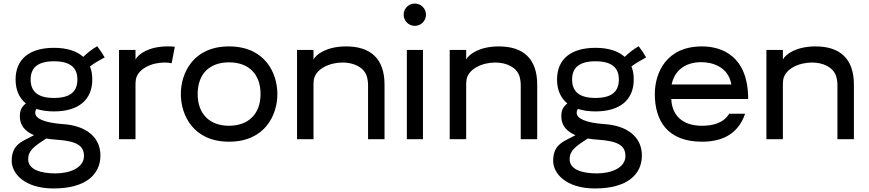

<svg xmlns="http://www.w3.org/2000/svg" viewBox="-20 -786 4906 1084"><path d="M282 278C464 278 547 199 547 92C547 -21 453 -77 339 -85C222 -93 179 -120 179 -148C179 -157 180 -163 186 -171C214 -162 247 -157 285 -157C423 -157 501 -222 501 -337C501 -365 497 -389 488 -411C511 -428 534 -442 571 -462C558 -484 547 -501 529 -525C499 -508 474 -488 450 -465C413 -498 358 -516 285 -516C146 -516 68 -452 68 -337C68 -279 88 -233 126 -202C104 -184 92 -166 92 -129C92 -76 124 -43 172 -23C116 10 46 22 46 122C46 193 118 278 282 278ZM139 113C139 64 173 40 241 -4C261 -1 281 2 303 3C416 11 454 38 454 95C454 161 375 193 293 193C211 193 139 172 139 113ZM153 -337C153 -406 196 -440 285 -440C374 -440 417 -406 417 -337C417 -267 374 -233 285 -233C196 -233 153 -267 153 -337Z M652 0H745V-302C745 -313 745 -326 747 -337C758 -397 835 -433 909 -433C923 -433 936 -432 949 -429L967 -522C954 -524 941 -524 926 -524C821 -524 761 -481 745 -450V-504H652Z M1273 14C1475 14 1546 -135 1546 -255C1546 -375 1475 -524 1273 -524C1072 -524 1001 -375 1001 -255C1001 -135 1072 14 1273 14ZM1096 -255C1096 -368 1162 -434 1273 -434C1384 -434 1451 -368 1451 -255C1451 -142 1382 -76 1273 -76C1164 -76 1096 -142 1096 -255Z M1657 0H1750V-302C1750 -313 1750 -326 1752 -337C1763 -397 1840 -433 1914 -433C1978 -433 2035 -406 2051 -355C2056 -338 2058 -321 2058 -304V0H2151V-308C2151 -456 2071 -525 1931 -524C1826 -523 1766 -481 1750 -450V-504H1657Z M2277 0H2368V-504H2277ZM2259 -703C2259 -668 2287 -640 2322 -640C2357 -640 2385 -668 2385 -703C2385 -738 2357 -766 2322 -766C2287 -766 2259 -738 2259 -703Z M2519 0H2612V-302C2612 -313 2612 -326 2614 -337C2625 -397 2702 -433 2776 -433C2840 -433 2897 -406 2913 -355C2918 -338 2920 -321 2920 -304V0H3013V-308C3013 -456 2933 -525 2793 -524C2688 -523 2628 -481 2612 -450V-504H2519Z M3339 278C3521 278 3604 199 3604 92C3604 -21 3510 -77 3396 -85C3279 -93 3236 -120 3236 -148C3236 -157 3237 -163 3243 -171C3271 -162 3304 -157 3342 -157C3480 -157 3558 -222 3558 -337C3558 -365 3554 -389 3545 -411C3568 -428 3591 -442 3628 -462C3615 -484 3604 -501 3586 -525C3556 -508 3531 -488 3507 -465C3470 -498 3415 -516 3342 -516C3203 -516 3125 -452 3125 -337C3125 -279 3145 -233 3183 -202C3161 -184 3149 -166 3149 -129C3149 -76 3181 -43 3229 -23C3173 10 3103 22 3103 122C3103 193 3175 278 3339 278ZM3196 113C3196 64 3230 40 3298 -4C3318 -1 3338 2 3360 3C3473 11 3511 38 3511 95C3511 161 3432 193 3350 193C3268 193 3196 172 3196 113ZM3210 -337C3210 -406 3253 -440 3342 -440C3431 -440 3474 -406 3474 -337C3474 -267 3431 -233 3342 -233C3253 -233 3210 -267 3210 -337Z M3943 14C4044 14 4144 -19 4187 -144H4097C4063 -88 3999 -76 3943 -76C3826 -76 3773 -142 3770 -227H4204C4204 -473 4052 -524 3943 -524C3742 -524 3677 -375 3677 -255C3677 -103 3750 14 3943 14ZM3772 -309C3787 -385 3846 -435 3940 -435C3997 -435 4092 -412 4109 -309Z M4307 0H4400V-302C4400 -313 4400 -326 4402 -337C4413 -397 4490 -433 4564 -433C4628 -433 4685 -406 4701 -355C4706 -338 4708 -321 4708 -304V0H4801V-308C4801 -456 4721 -525 4581 -524C4476 -523 4416 -481 4400 -450V-504H4307Z"/></svg>

Font: Hibana 45 SubMedium
Style: Regular
Weight: 500
Width: 6
Designer: pygmalion
Foundry: ybstudio
Version: Version 2021.007;FEAKit 1.0